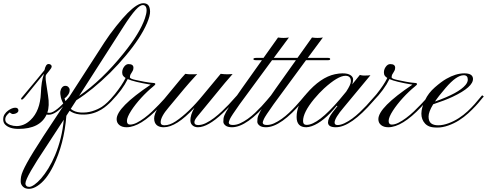

<svg xmlns="http://www.w3.org/2000/svg" viewBox="-144 -791 3031 1195"><path d="M150.4 -89.8Q156.2 -88.9 165.3 -88.9Q174.3 -88.9 187 -95.7Q199.7 -102.5 213.1 -113.3Q226.6 -124 239.7 -137Q252.9 -149.9 263.9 -161.9Q274.9 -173.8 283.2 -183.6L294.4 -198.2L305.2 -189.9Q299.3 -184.1 290 -173.8L269.5 -150.4Q201.7 -77.1 162.1 -77.1H153.8Q149.9 -77.1 146 -78.1Q105 11.2 -28.3 11.2Q-86.4 11.2 -112.8 -16.6Q-124 -28.8 -124 -47.9Q-124 -66.9 -115 -80.3Q-106 -93.8 -93.8 -102.5Q-68.8 -120.6 -49.1 -120.6Q-29.3 -120.6 -29.3 -102.1Q-30.8 -89.4 -50.8 -83Q-57.1 -81.1 -63.2 -81.1Q-69.3 -81.1 -75 -85.2Q-80.6 -89.4 -84 -91.3Q-86.9 -88.4 -91.6 -84.5Q-96.2 -80.6 -100.6 -75.2Q-111.3 -62 -111.3 -48.1Q-111.3 -34.2 -102.1 -25.9Q-92.8 -17.6 -80.1 -13.2Q-61 -6.3 -40.3 -6.3Q-19.5 -6.3 2.7 -15.1Q24.9 -23.9 46.4 -44.4Q105.5 -100.6 110.4 -210.9Q113.3 -285.2 128.4 -327.1Q128.9 -328.6 128.9 -331.5L13.7 -189.9Q3.9 -178.2 -0.7 -174.8Q-5.4 -171.4 -5.4 -171.4Q-11.2 -170.9 -13.2 -174.3Q-14.2 -176.8 -8.8 -183.6Q117.2 -334 132.8 -354.5Q140.6 -392.6 158.2 -392.6Q166.5 -392.6 172.1 -388.2Q177.7 -383.8 177.7 -377Q177.2 -367.7 162.8 -350.8Q148.4 -334 145.3 -329.3Q142.1 -324.7 141.1 -321.5Q140.1 -318.4 140.1 -315.4V-309.6Q139.6 -296.4 142.6 -278.3L154.8 -197.3Q165.5 -130.9 150.4 -89.8Z M269 -70.3Q255.4 105.5 187.5 242.2Q143.6 331.1 88.9 366.2Q61 384.3 36.6 384.3Q12.2 384.3 -1.2 370.8Q-14.6 357.4 -15.1 340.6Q-15.6 323.7 -12.9 308.6Q-10.3 293.5 -1.2 272.7Q7.8 252 23.7 222.9Q39.6 193.8 64.9 152.8L126 56.6L254.9 -138.7Q240.2 -161.6 234.9 -184.6Q229.5 -207.5 231.7 -222.2Q233.9 -236.8 242.2 -246.8Q250.5 -256.8 262.5 -256.8Q274.4 -256.8 282 -249Q289.6 -241.2 289.6 -231.4Q289.6 -221.7 286.9 -214.6Q284.2 -207.5 279.8 -201.2Q269.5 -185.5 257.8 -179.7Q259.8 -168.9 266.1 -155.8L505.9 -527.3Q537.1 -575.7 578.9 -627.9Q620.6 -680.2 649.9 -709.5Q711.4 -771 747.6 -771Q768.6 -771 778.8 -758.8Q789.1 -746.6 790 -720.5Q791 -694.3 771.5 -648.2Q752 -602.1 717.8 -550Q683.6 -498 637.9 -443.6Q592.3 -389.2 541 -337.9Q432.6 -231.4 331.1 -167L296.4 -113.3Q319.8 -93.3 357.7 -90.8Q395.5 -88.4 429.7 -98.9Q463.9 -109.4 489.7 -126Q524.9 -148.9 564.5 -197.8L575.7 -189.9Q570.3 -185.1 561 -173.8Q551.8 -162.6 537.8 -149.2Q523.9 -135.7 505.6 -121.8Q487.3 -107.9 463.9 -97.2Q411.6 -72.8 350.1 -79.1Q314.9 -83 289.1 -101.6ZM348.6 -194.3Q489.7 -290.5 627 -461.4Q727.5 -586.4 758.3 -677.7Q777.3 -734.4 760.7 -752.9Q754.4 -759.8 745.8 -759.8Q737.3 -759.8 726.6 -753.2Q715.8 -746.6 700.2 -729.5Q669.4 -695.3 624.5 -625ZM252.9 -45.9 88.4 206.1 49.3 270.5Q14.2 331.5 14.2 351.6Q14.2 359.9 20.3 366Q26.4 372.1 38.3 372.1Q50.3 372.1 70.1 358.4Q89.8 344.7 112.1 319.3Q134.3 293.9 157 257.1Q179.7 220.2 199.2 173.8Q242.2 70.3 252.9 -45.9Z M802.7 -97.2 845.2 -139.6Q864.7 -159.7 878.9 -175.8L898.9 -198.2L908.7 -189.9Q899.4 -181.6 883.8 -164.1L848.6 -125Q729.5 1 643.6 1Q615.7 1 598.9 -12.7Q582 -26.4 582 -49.3Q582 -122.1 793.9 -264.2Q690.4 -281.2 650.9 -298.8Q618.7 -232.4 551.8 -163.6Q536.1 -147.5 532.5 -146Q528.8 -144.5 527.8 -143.8Q526.9 -143.1 526.4 -146.5Q525.9 -149.9 526.4 -151.6Q526.9 -153.3 528.3 -155.3Q551.3 -181.2 570.8 -205.1Q616.2 -261.7 637.7 -305.7Q620.1 -316.9 617.7 -329.6Q615.2 -342.3 617.9 -353.3Q620.6 -364.3 626.5 -373Q639.2 -392.1 655.8 -392.1Q686.5 -392.1 686.5 -369.6Q686.5 -358.4 682.1 -350.6L673.3 -335.4Q664.6 -324.2 664.6 -309.6Q664.6 -300.8 701.9 -293Q739.3 -285.2 754.9 -282.2Q789.1 -275.9 809.1 -274.9Q822.8 -274.4 822.8 -267.6Q822.8 -263.2 806.9 -250.5Q791 -237.8 772 -219.7Q752.9 -201.7 734.9 -181.9Q716.8 -162.1 700.7 -141.6Q684.6 -121.1 672.4 -102.1Q646 -61 646 -38.3Q646 -15.6 665.3 -15.6Q684.6 -15.6 707.8 -27.3Q731 -39.1 755.1 -57.1Q779.3 -75.2 802.7 -97.2Z M856 -28.8Q856 -11.2 879.4 -11.2Q912.1 -11.2 949.7 -36.1Q1030.8 -90.3 1118.7 -198.2Q1118.7 -198.2 1229.5 -331.5Q1252.9 -328.6 1272 -328.6Q1291 -328.6 1303.7 -330.1L1255.9 -274.9L1083 -64.5Q1065.9 -43.5 1065.9 -30.3Q1065.9 -12.7 1089.4 -12.7Q1112.8 -12.7 1137.9 -25.1Q1163.1 -37.6 1188.2 -56.6Q1213.4 -75.7 1237.3 -98.4Q1261.2 -121.1 1280.8 -141.6L1332 -198.2L1341.8 -189.9L1322.8 -168.5Q1308.6 -152.3 1288.1 -131.3L1242.7 -86.9Q1149.4 1 1087.9 1Q1067.9 1 1054.9 -10Q1042 -21 1041 -39.6Q1040 -75.2 1065.9 -120.1Q953.6 1 875.5 1Q831.5 1 819.3 -30.3Q815.9 -39.1 815.4 -52.7Q814.9 -66.4 822 -85.4Q829.1 -104.5 843.3 -126.7Q857.4 -148.9 877.9 -174.8L965.8 -281.2Q986.3 -306.6 1009.3 -331.5Q1028.3 -328.6 1040 -328.6H1056.6Q1077.6 -328.6 1083.5 -330.1Q1026.4 -267.6 1003.4 -239.7L906.2 -123Q855 -63.5 856 -28.8Z M1279.8 -28.3Q1279.8 -13.7 1303.2 -13.2Q1326.7 -12.7 1350.3 -23.4Q1374 -34.2 1397.5 -50.8Q1420.9 -67.4 1442.9 -88.1Q1464.8 -108.9 1483.9 -129.4Q1502.9 -149.9 1518.1 -168L1543.5 -198.2L1554.2 -189.9L1528.8 -160.6Q1392.6 1 1299.8 1Q1272.9 1 1259.5 -9.8Q1246.1 -20.5 1246.1 -33.2Q1246.1 -45.9 1247.3 -54.2Q1248.5 -62.5 1252.4 -72.5Q1256.3 -82.5 1263.9 -96.2Q1271.5 -109.9 1284.2 -129.4L1360.4 -239.3L1486.3 -416.5H1447.8Q1433.1 -416.5 1433.1 -423.6Q1433.1 -430.7 1451.7 -430.7H1496.1L1586.4 -557.6Q1620.6 -552.2 1654.3 -557.6L1560.1 -430.7H1686Q1699.7 -430.7 1699.7 -423.6Q1699.7 -416.5 1687.5 -416.5H1549.3L1347.2 -141.6Q1294.9 -67.9 1287.4 -50.8Q1279.8 -33.7 1279.8 -28.3Z M1491.2 -28.3Q1491.2 -13.7 1514.6 -13.2Q1538.1 -12.7 1561.8 -23.4Q1585.4 -34.2 1608.9 -50.8Q1632.3 -67.4 1654.3 -88.1Q1676.3 -108.9 1695.3 -129.4Q1714.4 -149.9 1729.5 -168L1754.9 -198.2L1765.6 -189.9L1740.2 -160.6Q1604 1 1511.2 1Q1484.4 1 1470.9 -9.8Q1457.5 -20.5 1457.5 -33.2Q1457.5 -45.9 1458.7 -54.2Q1460 -62.5 1463.9 -72.5Q1467.8 -82.5 1475.3 -96.2Q1482.9 -109.9 1495.6 -129.4L1571.8 -239.3L1697.8 -416.5H1659.2Q1644.5 -416.5 1644.5 -423.6Q1644.5 -430.7 1663.1 -430.7H1707.5L1797.9 -557.6Q1832 -552.2 1865.7 -557.6L1771.5 -430.7H1897.5Q1911.1 -430.7 1911.1 -423.6Q1911.1 -416.5 1898.9 -416.5H1760.7L1558.6 -141.6Q1506.3 -67.9 1498.8 -50.8Q1491.2 -33.7 1491.2 -28.3Z M1946.3 1Q1897.5 1 1897.5 -29.3Q1897.5 -54.2 1925.8 -91.8L1956.5 -130.9L1951.7 -132.8Q1869.6 -31.7 1796.9 -5.9Q1776.9 1 1762.2 1Q1702.1 1 1702.1 -63Q1702.1 -138.2 1762.2 -206.5Q1851.1 -310.1 1940.9 -329.1Q1967.8 -334.5 1986.8 -334.5Q2005.9 -334.5 2016.8 -331.8Q2027.8 -329.1 2036.1 -324.2Q2053.7 -313 2053.7 -296.6Q2053.7 -280.3 2047.9 -265.6L2095.7 -324.7Q2108.9 -320.8 2120.1 -320.8Q2148.9 -320.8 2161.6 -322.8L1997.1 -124.5Q1938.5 -56.2 1938.5 -28.3Q1938.5 -12.7 1957 -12.7Q1975.6 -12.7 1999.8 -23.9Q2023.9 -35.2 2047.9 -52.7Q2071.8 -70.3 2094.5 -91.8Q2117.2 -113.3 2136.5 -133.8Q2155.8 -154.3 2170.4 -171.9L2193.8 -198.2L2204.1 -189.9L2179.2 -161.6Q2038.6 1 1946.3 1ZM1811 -174.8Q1742.2 -91.3 1742.2 -38.1Q1742.2 -13.7 1764.2 -13.7Q1835.4 -13.7 1969.7 -171.4L2010.7 -220.7Q2040 -265.1 2040 -285.2Q2040 -319.3 2005.9 -319.3Q1959.5 -319.3 1872.6 -240.2Q1842.8 -212.9 1811 -174.8Z M2431.6 -97.2 2474.1 -139.6Q2493.7 -159.7 2507.8 -175.8L2527.8 -198.2L2537.6 -189.9Q2528.3 -181.6 2512.7 -164.1L2477.5 -125Q2358.4 1 2272.5 1Q2244.6 1 2227.8 -12.7Q2210.9 -26.4 2210.9 -49.3Q2210.9 -122.1 2422.9 -264.2Q2319.3 -281.2 2279.8 -298.8Q2247.6 -232.4 2180.7 -163.6Q2165 -147.5 2161.4 -146Q2157.7 -144.5 2156.7 -143.8Q2155.8 -143.1 2155.3 -146.5Q2154.8 -149.9 2155.3 -151.6Q2155.8 -153.3 2157.2 -155.3Q2180.2 -181.2 2199.7 -205.1Q2245.1 -261.7 2266.6 -305.7Q2249 -316.9 2246.6 -329.6Q2244.1 -342.3 2246.8 -353.3Q2249.5 -364.3 2255.4 -373Q2268.1 -392.1 2284.7 -392.1Q2315.4 -392.1 2315.4 -369.6Q2315.4 -358.4 2311 -350.6L2302.2 -335.4Q2293.5 -324.2 2293.5 -309.6Q2293.5 -300.8 2330.8 -293Q2368.2 -285.2 2383.8 -282.2Q2418 -275.9 2438 -274.9Q2451.7 -274.4 2451.7 -267.6Q2451.7 -263.2 2435.8 -250.5Q2419.9 -237.8 2400.9 -219.7Q2381.8 -201.7 2363.8 -181.9Q2345.7 -162.1 2329.6 -141.6Q2313.5 -121.1 2301.3 -102.1Q2274.9 -61 2274.9 -38.3Q2274.9 -15.6 2294.2 -15.6Q2313.5 -15.6 2336.7 -27.3Q2359.9 -39.1 2384 -57.1Q2408.2 -75.2 2431.6 -97.2Z M2501.5 -22Q2455.6 -71.8 2502 -168.9Q2522 -211.9 2562.5 -247.3Q2603 -282.7 2633.8 -300.3Q2693.4 -334.5 2745.6 -334.5Q2797.4 -334.5 2799.8 -302.2Q2803.2 -250 2672.9 -188.5Q2625 -166 2552.2 -142.1Q2523.4 -95.2 2523.4 -65.7Q2523.4 -36.1 2538.8 -23.7Q2554.2 -11.2 2583.7 -11.2Q2613.3 -11.2 2647.7 -23.9Q2682.1 -36.6 2712.2 -56.2Q2742.2 -75.7 2766.6 -98.6Q2791 -121.6 2809.8 -142.6Q2828.6 -163.6 2840.6 -179Q2852.5 -194.3 2856.9 -198.2L2867.2 -189.9Q2860.8 -184.6 2847.9 -168Q2835 -151.4 2815.2 -130.1Q2795.4 -108.9 2769.8 -85.4Q2744.1 -62 2713.1 -42.2Q2682.1 -22.5 2646.2 -9.8Q2610.4 2.9 2578.1 2.9Q2545.9 2.9 2529.1 -3.7Q2512.2 -10.3 2501.5 -22ZM2563.5 -159.2Q2710.9 -210.9 2753.4 -262.2Q2767.6 -279.3 2767.6 -295.4Q2767.6 -322.8 2742.2 -322.8Q2697.3 -322.8 2629.9 -244.1Q2583 -189.5 2563.5 -159.2Z"/></svg>

Font: Pinyon Script
Style: Regular
Weight: 400
Designer: Nicole Fally
Foundry: Nicole Fally
Version: Version 1.005